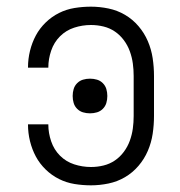

<svg xmlns="http://www.w3.org/2000/svg" viewBox="-20 -548 540 576"><path d="M253 8Q228 8 203.5 4Q179 0 157 -11Q135 -22 117 -39.5Q99 -57 87.5 -78.5Q76 -100 70 -124.5Q64 -149 64 -174V-175H125V-174Q125 -149 133.5 -124Q142 -99 160 -81Q178 -63 202.5 -55Q227 -47 253 -47Q272 -47 290.5 -51.5Q309 -56 324.5 -66.5Q340 -77 351.5 -92.5Q363 -108 369.5 -126Q376 -144 378.5 -162.5Q381 -181 381 -200V-320Q381 -339 378.5 -357.5Q376 -376 369.5 -394Q363 -412 351.5 -427.5Q340 -443 324.5 -453.5Q309 -464 290.5 -468.5Q272 -473 253 -473Q227 -473 202.5 -465Q178 -457 160 -439Q142 -421 133.5 -396Q125 -371 125 -346V-345H64V-346Q64 -371 70 -395.5Q76 -420 87.5 -441.5Q99 -463 117 -480.5Q135 -498 157 -509Q179 -520 203.5 -524Q228 -528 253 -528Q279 -528 305.5 -522.5Q332 -517 355 -503.5Q378 -490 395.5 -469.5Q413 -449 423.5 -424.5Q434 -400 438 -373.5Q442 -347 442 -320V-200Q442 -173 438 -146.5Q434 -120 423.5 -95.5Q413 -71 395.5 -50.5Q378 -30 355 -16.5Q332 -3 305.5 2.5Q279 8 253 8ZM250 -208Q239 -208 229 -211Q219 -214 211.5 -221.5Q204 -229 201 -239Q198 -249 198 -260Q198 -271 201 -281Q204 -291 211.5 -298.5Q219 -306 229 -309Q239 -312 250 -312Q261 -312 271 -309Q281 -306 288.5 -298.5Q296 -291 299 -281Q302 -271 302 -260Q302 -249 299 -239Q296 -229 288.5 -221.5Q281 -214 271 -211Q261 -208 250 -208Z"/></svg>

Font: Iosevka Custom Light
Style: Regular
Weight: 300
Monospace: yes
Designer: Belleve Invis
Foundry: Belleve Invis
Version: Version 27.3.5